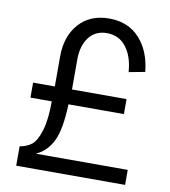

<svg xmlns="http://www.w3.org/2000/svg" viewBox="-82 -800 769 870"><g transform="rotate(10 302.5 -365.0)"><path d="M352 -663Q299 -663 269.5 -624Q240 -585 240 -522V-384H491V-315H236Q232 -199 205.5 -145Q179 -91 129 -69H552V0H51V-89Q85 -95 106.5 -112.5Q128 -130 143.5 -180Q159 -230 159 -315H61V-384H161V-522Q161 -615 212 -672.5Q263 -730 351 -730Q439 -730 491.5 -672Q544 -614 553 -520L479 -506Q474 -577 441 -620Q408 -663 352 -663Z"/></g></svg>

Font: Metropolitano
Style: Regular
Weight: 400
Designer: Fonts by Alex Slobzheninov & Chris M. Simpson / Changes by Cristiano Sobral
Foundry: Fonts by Alex Slobzheninov & Chris M. Simpson / Changes by Cristiano Sobral
Version: Version 1.00;August 30, 2020;FontCreator 13.0.0.2681 64-bit